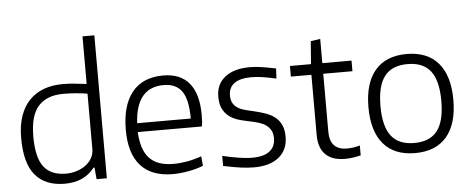

<svg xmlns="http://www.w3.org/2000/svg" viewBox="-53 -939 2648 1081"><g transform="rotate(-5 1271.5 -398.5)"><path d="M273 10Q164 10 107 -57Q50 -124 50 -267Q50 -339 68.5 -392Q87 -445 121 -480Q155 -515 202.5 -532.5Q250 -550 309 -550Q347 -550 381 -546Q415 -542 444 -539V-808H511V0H453L447 -66H441Q413 -29 371 -9.5Q329 10 273 10ZM285 -46Q316 -46 344.5 -55Q373 -64 395 -80Q417 -96 430.5 -119Q444 -142 444 -170V-484Q415 -489 380.5 -492Q346 -495 308 -495Q215 -495 167 -442Q119 -389 119 -270Q119 -151 159.5 -98.5Q200 -46 285 -46Z M884 9Q764 9 702.5 -59.5Q641 -128 641 -261Q641 -401 701.5 -475Q762 -549 877 -549Q974 -549 1024 -488.5Q1074 -428 1074 -310Q1074 -287 1073 -271Q1072 -255 1069 -244H707Q712 -143 756.5 -95.5Q801 -48 892 -48Q929 -48 969 -55Q1009 -62 1051 -77L1056 -23Q1018 -8 972 0.5Q926 9 884 9ZM875 -495Q719 -495 708 -294H1011Q1011 -401 978 -448Q945 -495 875 -495Z M1343 11Q1309 11 1270.5 6Q1232 1 1169 -12V-69Q1216 -58 1258.5 -51Q1301 -44 1339 -44Q1402 -44 1435 -69.5Q1468 -95 1468 -143Q1468 -168 1459 -185.5Q1450 -203 1434.5 -215Q1419 -227 1397 -234.5Q1375 -242 1350 -247Q1320 -253 1289 -261Q1258 -269 1233 -285Q1208 -301 1192 -329Q1176 -357 1176 -403Q1176 -473 1226.5 -513Q1277 -553 1366 -553Q1381 -553 1395.5 -552Q1410 -551 1427 -548.5Q1444 -546 1464.5 -542.5Q1485 -539 1514 -533L1511 -476Q1462 -487 1430 -491.5Q1398 -496 1370 -496Q1307 -496 1274.5 -472.5Q1242 -449 1242 -404Q1242 -377 1252 -360Q1262 -343 1280 -332Q1298 -321 1321.5 -315Q1345 -309 1372 -303Q1406 -295 1435.5 -284.5Q1465 -274 1487 -256.5Q1509 -239 1521.5 -212Q1534 -185 1534 -145Q1534 -72 1483.5 -30.5Q1433 11 1343 11Z M1856 8Q1784 8 1746.5 -29.5Q1709 -67 1709 -140V-480H1593V-540H1712L1722 -669L1776 -677V-540H1941V-480H1776V-153Q1776 -49 1873 -49Q1889 -49 1907.5 -51.5Q1926 -54 1946 -60V-4Q1899 8 1856 8Z M2253 10Q2136 10 2074.5 -62Q2013 -134 2013 -270Q2013 -406 2074.5 -478Q2136 -550 2253 -550Q2370 -550 2431.5 -478Q2493 -406 2493 -270Q2493 -134 2431.5 -62Q2370 10 2253 10ZM2253 -47Q2341 -47 2383 -101Q2425 -155 2425 -270Q2425 -385 2383 -439Q2341 -493 2253 -493Q2165 -493 2123 -439Q2081 -385 2081 -270Q2081 -156 2123 -101.5Q2165 -47 2253 -47Z"/></g></svg>

Font: Plata Sans Light
Style: Regular
Weight: 300
Designer: Pablo Impallari, Andres Torresi, & Cristiano Sobral
Foundry: Pablo Impallari, Andres Torresi, & Cristiano Sobral
Version: Version 1.00;December 28, 2019;FontCreator 12.0.0.2547 64-bi